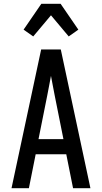

<svg xmlns="http://www.w3.org/2000/svg" viewBox="-20 -997 540 1017"><path d="M41 0 198 -735H302L459 0H367L331 -180H169L133 0ZM316 -260 270 -490Q265 -516 260 -542Q255 -568 250 -595Q245 -568 240 -542Q235 -516 230 -490L184 -260ZM156 -804 105 -840 199 -977H301L395 -840L344 -804L250 -916Z"/></svg>

Font: Iosevka Medium
Style: Regular
Weight: 500
Monospace: yes
Designer: Belleve Invis
Foundry: Belleve Invis
Version: Version 32.5.0; ttfautohint (v1.8.4)